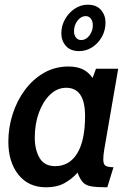

<svg xmlns="http://www.w3.org/2000/svg" viewBox="-20 -787 560 817"><path d="M176 10Q101 10 58.2 -44Q15.5 -98 15.5 -183.5Q15.5 -244 33.8 -301.2Q52 -358.5 86 -404.2Q120 -450 167 -477Q214 -504 271.5 -504Q305.5 -504 330.2 -493Q355 -482 374 -455.5L388.5 -494.5H483L423.5 -150Q419.5 -126.5 419.5 -108.5Q419.5 -87.5 429.5 -81.5Q439.5 -75.5 463 -75.5L436.5 10Q393.5 10 369.8 6.2Q346 2.5 333.2 -10.8Q320.5 -24 310 -52.5Q286.5 -25.5 254.5 -7.8Q222.5 10 176 10ZM214.5 -80Q275.5 -80 308.8 -134.8Q342 -189.5 342 -293.5Q342 -413.5 261.5 -413.5Q223.5 -413.5 193.2 -384.5Q163 -355.5 145.5 -307.5Q128 -259.5 128 -202Q128 -149.5 148.5 -114.8Q169 -80 214.5 -80ZM316.5 -569.5Q280 -569.5 260.5 -591.5Q241 -613.5 241 -645Q241 -677.5 256.8 -705.2Q272.5 -733 298 -750Q323.5 -767 353.5 -767Q390.5 -767 409.8 -744.5Q429 -722 429 -691Q429 -658 413.5 -630.2Q398 -602.5 372.5 -586Q347 -569.5 316.5 -569.5ZM325.5 -616.5Q345.5 -616.5 360.2 -635.5Q375 -654.5 375 -679.5Q375 -697 366.5 -707.8Q358 -718.5 344.5 -718.5Q325 -718.5 310 -699.2Q295 -680 295 -654.5Q295 -637 303.5 -626.8Q312 -616.5 325.5 -616.5Z"/></svg>

Font: Cabin Condensed SemiBold
Style: Italic
Weight: 600
Width: 3
Italic angle: -10°
Designer: Pablo Impallari
Foundry: Pablo Impallari. http://www.impallari.com Igino Marini. http://www.ikern.com
Version: Version 3.001; ttfautohint (v1.8.3)